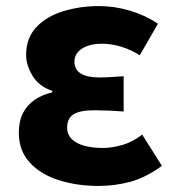

<svg xmlns="http://www.w3.org/2000/svg" viewBox="-20 -598 575 632"><path d="M304 14Q232 14 172 -5.5Q112 -25 77 -64Q42 -103 42 -161Q42 -199 55.5 -225.5Q69 -252 93.5 -269Q118 -286 152 -294V-299Q109 -313 87.5 -348Q66 -383 66 -417Q66 -473 99.5 -508.5Q133 -544 188 -561Q243 -578 306 -578Q357 -578 407.5 -563Q458 -548 500 -520L440 -416Q412 -434 380 -444Q348 -454 315 -454Q275 -454 250 -438Q225 -422 225 -395Q225 -369 246 -356Q267 -343 308 -343Q325 -343 346 -344.5Q367 -346 387 -347V-231Q362 -233 337.5 -234Q313 -235 290 -235Q244 -235 222.5 -222Q201 -209 201 -177Q201 -146 232 -128.5Q263 -111 320 -111Q347 -111 381.5 -120.5Q416 -130 448 -155L513 -52Q459 -13 408.5 0.5Q358 14 304 14Z"/></svg>

Font: Noto Sans KR ExtraBold
Style: Regular
Weight: 800
Designer: Ryoko NISHIZUKA  (kana, bopomofo & ideographs); Paul D. Hunt (Latin, Greek & Cyrillic); Sandoll Communications , Soo-you
Foundry: Adobe
Version: Version 2.004-H2;hotconv 1.0.118;makeotfexe 2.5.65603